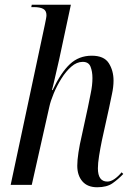

<svg xmlns="http://www.w3.org/2000/svg" viewBox="-20 -780 560 810"><path d="M390 10Q349 10 327.5 -15Q306 -40 306 -81Q306 -104 311 -137Q316 -170 325 -208L351 -328Q356 -354 363 -387.5Q370 -421 370 -451Q370 -478 362 -498.5Q354 -519 329 -519Q304 -519 281 -499Q258 -479 239 -448.5Q220 -418 206.5 -385.5Q193 -353 188 -329L114 0H25L169 -675Q172 -690 174 -700Q176 -710 176 -716Q176 -735 162.5 -742.5Q149 -750 123 -750H112L114 -760H279L230 -531Q226 -513 220 -487.5Q214 -462 208.5 -437.5Q203 -413 199 -400H202Q237 -474 275 -509.5Q313 -545 367 -545Q419 -545 439 -513.5Q459 -482 459 -440Q459 -413 452 -381.5Q445 -350 440 -324L410 -188Q403 -154 398 -122.5Q393 -91 393 -70Q393 -14 433 -14Q447 -14 462.5 -24.5Q478 -35 493 -53L500 -46Q479 -24 455 -7Q431 10 390 10Z"/></svg>

Font: Noto Serif Display Condensed
Style: Italic
Weight: 400
Width: 3
Italic angle: -12°
Designer: Monotype Design Team
Foundry: Monotype Imaging Inc.
Version: Version 2.009